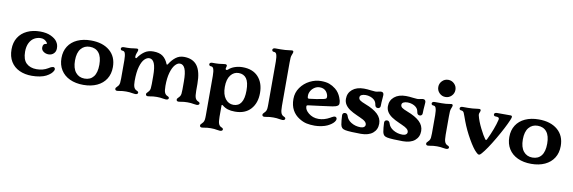

<svg xmlns="http://www.w3.org/2000/svg" viewBox="-63 -1303 6252 2095"><g transform="rotate(10 3062.5 -256.0)"><path d="M20 -237Q20 -313 54.5 -368Q89 -423 151.5 -452.5Q214 -482 295 -482Q367 -482 415 -459Q463 -436 483 -407Q496 -388 501 -371Q506 -354 506 -331Q506 -296 483 -274Q460 -252 426 -252Q395 -252 370.5 -269.5Q346 -287 346 -315Q346 -336 355 -347.5Q364 -359 379 -359Q389 -359 389 -365Q389 -371 382 -380Q371 -393 355 -402.5Q339 -412 315 -412Q276 -412 243 -393Q210 -374 190 -334.5Q170 -295 170 -237Q170 -150 212 -110Q254 -70 326 -70Q397 -70 451 -103L473 -116Q482 -120 489 -122.5Q496 -125 502 -125Q511 -125 517 -119Q523 -113 523 -105Q523 -96 520 -90Q503 -51 443 -20Q416 -6 374.5 2Q333 10 287 10Q209 10 148.5 -18Q88 -46 54 -101.5Q20 -157 20 -237Z M573 -237Q573 -313 608 -368Q643 -423 707.5 -452.5Q772 -482 858 -482Q989 -482 1066 -417Q1143 -352 1143 -237Q1143 -161 1108 -105.5Q1073.1 -50 1008.6 -20Q944 10 858 10Q772 10 707.4 -20Q642.9 -50 608 -106Q573 -162 573 -237ZM993 -237Q993 -324 957.7 -368Q922.4 -412 858 -412Q797 -412 760 -367.6Q723 -323.2 723 -237.1Q723 -151 760 -105.5Q797 -60 859 -60Q923.4 -60 958.2 -104.5Q993 -148.9 993 -237Z M1210 -10Q1210 -16 1214 -22Q1218 -28 1224 -33Q1234 -43 1239 -50Q1248 -63 1250.5 -80.5Q1253 -98 1253 -130V-332Q1253 -385 1243 -412Q1239 -422 1232 -427Q1225 -432 1213 -432Q1204 -432 1198.5 -437.5Q1193 -443 1193 -452Q1193 -460 1200.5 -466Q1208 -472 1223 -472H1261Q1296 -472 1338 -479Q1355 -482 1366 -482Q1383 -482 1383 -467Q1383 -458 1372 -432Q1364 -411 1364 -395Q1364 -377 1374 -377Q1379 -377 1382 -382Q1411 -425 1451 -453.5Q1491 -482 1548 -482Q1616 -482 1654 -454Q1692 -426 1714 -371Q1717 -366 1720 -366Q1724 -366 1730 -375Q1760 -423 1798.5 -452.5Q1837 -482 1888 -482Q1987 -482 2035 -418Q2083 -354 2083 -217V-140Q2083 -83 2093 -60Q2103 -38 2123 -30Q2143 -22 2143 -10Q2143 -1 2135.5 4.5Q2128 10 2113 10Q2102 10 2080 6Q2052 0 2012 0Q1970.3 0 1937 7Q1925 10 1913 10Q1890 10 1890 -10Q1890 -16 1894 -22Q1898 -28 1904 -33Q1914 -43 1919 -50Q1928 -63 1930.5 -80.5Q1933 -98 1933 -130V-217Q1933 -314 1914 -358Q1895 -402 1857.6 -402Q1830 -402 1803.5 -371.5Q1777 -341 1760 -281Q1743 -221 1743 -136Q1743 -82 1753 -60Q1763 -38 1783 -30Q1803 -22 1803 -10Q1803 -1 1795.5 4.5Q1788 10 1773 10Q1762 10 1740 6Q1712 0 1672 0Q1630.3 0 1597 7Q1585 10 1573 10Q1550 10 1550 -10Q1550 -16 1554 -22Q1558 -28 1564 -33Q1574 -43 1579 -50Q1588 -63 1590.5 -80.5Q1593 -98 1593 -130V-217Q1593 -314 1574 -358Q1555 -402 1517.9 -402Q1492 -402 1465.5 -376Q1439 -350 1421 -289.5Q1403 -229 1403 -129.5Q1403 -82.8 1413 -59.9Q1423 -38 1443 -30Q1463 -22 1463 -10Q1463 -1 1455.5 4.5Q1448 10 1433 10Q1422 10 1400 6Q1372 0 1332 0Q1290.3 0 1257 7Q1245 10 1233 10Q1210 10 1210 -10Z M2190 224Q2190 218 2194 212Q2198 206 2204 201Q2214 191 2219 184Q2228.2 171 2230.7 153.5Q2233.3 136 2233.3 104V-332Q2233.3 -385 2223.1 -412Q2219 -422 2212 -427Q2205 -432 2193 -432Q2184 -432 2178.5 -437.5Q2173 -443 2173 -452Q2173 -460 2180.5 -466Q2188 -472 2203 -472H2241.4Q2275 -472 2317 -479Q2335 -482 2345.5 -482Q2355 -482 2360 -477.5Q2365 -473 2365 -466Q2365 -463 2363 -457Q2358 -442 2358 -436Q2358 -422 2369 -422Q2377 -422 2385 -429L2386 -430Q2413 -455 2454 -468.5Q2495 -482 2538 -482Q2650.8 -482 2711.9 -415.5Q2773 -349 2773 -237Q2773 -126 2711.9 -58Q2650.8 10 2538 10Q2491 10 2458 -0.5Q2425 -11 2398.6 -33Q2392.8 -38 2387.9 -38Q2383 -38 2383 -30V94Q2383 151 2393 174Q2403 196 2423 204Q2443 212 2443 224Q2443 233 2435.5 238.5Q2428 244 2413 244Q2402 244 2380 240Q2352 234 2312 234Q2270.3 234 2237 241Q2225 244 2213 244Q2190 244 2190 224ZM2623 -237.3Q2623 -330 2593 -371Q2563 -412 2507 -412Q2453.1 -412 2418.1 -366.7Q2383 -321.5 2383 -237.2Q2383 -153 2418.5 -106.5Q2454 -60 2508 -60Q2623 -60 2623 -237.3Z M2840 -10Q2840 -16 2844 -22Q2848 -28 2854 -33Q2864 -43 2869 -50Q2878 -63 2880.5 -80.5Q2883 -98 2883 -130V-606Q2883 -659 2873 -686Q2869 -696 2862 -701Q2855 -706 2843 -706Q2834 -706 2828.5 -711.5Q2823 -717 2823 -726Q2823 -734 2830.5 -740Q2838 -746 2853 -746H2911Q2963 -746 3010 -753Q3027 -756 3036 -756Q3053 -756 3053 -741Q3053 -732 3042 -706Q3036 -692 3034.5 -673Q3033 -654 3033 -617V-606V-140Q3033 -83 3043 -60Q3053 -38 3073 -30Q3093 -22 3093 -10Q3093 -1 3085.5 4.5Q3078 10 3063 10Q3052 10 3030 6Q3002 0 2962 0Q2920.3 0 2887 7Q2875 10 2863 10Q2840 10 2840 -10Z M3248 -34Q3198 -65 3170.5 -115.5Q3143 -166 3143 -237Q3143 -308 3182.5 -364Q3222 -420 3283 -451Q3344 -482 3407 -482Q3463 -482 3499.5 -468.5Q3536 -455 3569 -429Q3592 -411 3607.5 -388Q3623 -365 3632 -342Q3640 -323 3643.5 -308Q3647 -293 3647 -276Q3647 -260 3634 -250Q3616 -237 3576 -231Q3556 -228 3443 -213L3324 -198Q3306 -196 3301 -193Q3296 -190 3296 -181Q3296 -143 3339 -108Q3361 -90 3388.5 -80Q3416 -70 3450 -70Q3512 -70 3576 -106Q3578 -107 3580 -108.5Q3582 -110 3584 -111Q3595 -117 3605 -121.5Q3615 -126 3622 -126Q3632 -126 3638.5 -119.5Q3645 -113 3645 -102Q3645 -88 3632 -71Q3610 -42 3560 -18Q3535 -6 3496.5 2Q3458 10 3422 10Q3371 10 3331 1.5Q3291 -7 3248 -34ZM3468 -294Q3491 -299 3496.5 -306Q3502 -313 3500 -331Q3498 -344 3492 -357.5Q3486 -371 3476 -383Q3450 -412 3406 -412Q3374 -412 3348 -395Q3322 -378 3307.5 -352.5Q3293 -327 3293 -301Q3293 -282 3296 -275Q3299 -268 3312 -269Q3351 -273 3390.5 -279.5Q3430 -286 3468 -294Z M3759 0Q3735 -5 3724 -16Q3712 -28 3707 -51Q3704 -67 3700.5 -100Q3697 -133 3697 -154Q3697 -169 3705 -176.5Q3713 -184 3727 -184Q3739 -184 3747 -176Q3755 -168 3759 -154Q3764 -136 3777.5 -119Q3791 -102 3812 -89Q3859 -60 3917 -60Q3941 -60 3955 -70Q3969 -80 3969 -96Q3969 -115 3952 -131Q3935 -147 3891 -166Q3871 -174 3862 -179Q3809 -202 3776 -224.5Q3743 -247 3725 -275Q3707 -303 3707 -339Q3707 -403 3754.5 -442.5Q3802 -482 3882 -482Q3918 -482 3962 -476Q3994 -472 4008 -472Q4028 -472 4046 -478Q4062 -482 4071 -482Q4088 -482 4096 -471Q4102 -464 4102 -449L4100 -418Q4095 -363 4095 -328Q4095 -314 4086.5 -306.5Q4078 -299 4066 -299Q4053 -299 4045 -306.5Q4037 -314 4035 -327Q4032 -346 4025.5 -359.5Q4019 -373 4005 -385Q3989 -399 3964 -407.5Q3939 -416 3913 -416Q3884 -416 3866.5 -406.5Q3849 -397 3849 -379Q3849 -360 3865 -347.5Q3881 -335 3928 -317Q4018 -283 4065 -238.5Q4112 -194 4112 -133Q4112 -68 4065.5 -29Q4019 10 3933 10Q3883 10 3833 7.5Q3783 5 3759 0Z M4224 0Q4200 -5 4189 -16Q4177 -28 4172 -51Q4169 -67 4165.5 -100Q4162 -133 4162 -154Q4162 -169 4170 -176.5Q4178 -184 4192 -184Q4204 -184 4212 -176Q4220 -168 4224 -154Q4229 -136 4242.5 -119Q4256 -102 4277 -89Q4324 -60 4382 -60Q4406 -60 4420 -70Q4434 -80 4434 -96Q4434 -115 4417 -131Q4400 -147 4356 -166Q4336 -174 4327 -179Q4274 -202 4241 -224.5Q4208 -247 4190 -275Q4172 -303 4172 -339Q4172 -403 4219.5 -442.5Q4267 -482 4347 -482Q4383 -482 4427 -476Q4459 -472 4473 -472Q4493 -472 4511 -478Q4527 -482 4536 -482Q4553 -482 4561 -471Q4567 -464 4567 -449L4565 -418Q4560 -363 4560 -328Q4560 -314 4551.5 -306.5Q4543 -299 4531 -299Q4518 -299 4510 -306.5Q4502 -314 4500 -327Q4497 -346 4490.5 -359.5Q4484 -373 4470 -385Q4454 -399 4429 -407.5Q4404 -416 4378 -416Q4349 -416 4331.5 -406.5Q4314 -397 4314 -379Q4314 -360 4330 -347.5Q4346 -335 4393 -317Q4483 -283 4530 -238.5Q4577 -194 4577 -133Q4577 -68 4530.5 -29Q4484 10 4398 10Q4348 10 4298 7.5Q4248 5 4224 0Z M4654 -10Q4654 -16 4658 -22Q4662 -28 4668 -33Q4678 -43 4683 -50Q4692 -63 4694.5 -80.5Q4697 -98 4697 -130V-332Q4697 -385 4687 -412Q4683 -422 4676 -427Q4669 -432 4657 -432Q4648 -432 4642.5 -437.5Q4637 -443 4637 -452Q4637 -460 4644.5 -466Q4652 -472 4667 -472H4745Q4795 -472 4830 -479Q4841.1 -482 4850.4 -482Q4867 -482 4867 -467Q4867 -458 4856 -432Q4850 -417.8 4848.5 -398.9Q4847 -380 4847 -343V-332V-140Q4847 -83 4857 -60Q4867 -38 4887 -30Q4907 -22 4907 -10Q4907 -1 4899.5 4.5Q4892 10 4877 10Q4866 10 4844 6Q4816 0 4776 0Q4734.3 0 4701 7Q4689 10 4677 10Q4654 10 4654 -10ZM4677 -640.8Q4677 -680 4704.8 -708Q4732.6 -736 4771.8 -736Q4811 -736 4839 -708.2Q4867 -680.4 4867 -641.2Q4867 -602 4839.2 -574Q4811.4 -546 4772.2 -546Q4733 -546 4705 -573.8Q4677 -601.6 4677 -640.8Z M5219 -2 5210 -10Q5174 -43 5120.5 -136Q5067 -229 5031 -325L5014 -372Q5003 -403 4999 -411Q4989 -432 4967 -432Q4958 -432 4952.5 -437.5Q4947 -443 4947 -452Q4947 -460 4954.5 -466Q4962 -472 4977 -472H5035Q5085 -472 5138 -480Q5149 -481 5160 -482Q5177 -482 5177 -467Q5177 -460 5171 -446Q5165 -434 5165 -423Q5165 -416 5166 -412Q5181 -350 5218.5 -275Q5256 -200 5279 -170Q5286 -161 5289 -161Q5296 -161 5300 -170Q5331 -234 5353.5 -294Q5376 -354 5387 -402Q5388 -407 5388 -412Q5388 -423 5378.5 -427.5Q5369 -432 5347 -432Q5338 -432 5332.5 -437.5Q5327 -443 5327 -452Q5327 -460 5334.5 -466Q5342 -472 5357 -472H5508Q5525 -472 5525 -457Q5525 -448 5514 -422Q5477 -334 5399.5 -201.5Q5322 -69 5270 -10Q5260 1 5254 5.5Q5248 10 5240 10Q5235 10 5229.5 6.5Q5224 3 5219 -2Z M5535 -237Q5535 -313 5570 -368Q5605 -423 5669.5 -452.5Q5734 -482 5820 -482Q5951 -482 6028 -417Q6105 -352 6105 -237Q6105 -161 6070 -105.5Q6035.1 -50 5970.6 -20Q5906 10 5820 10Q5734 10 5669.4 -20Q5604.9 -50 5570 -106Q5535 -162 5535 -237ZM5955 -237Q5955 -324 5919.7 -368Q5884.4 -412 5820 -412Q5759 -412 5722 -367.6Q5685 -323.2 5685 -237.1Q5685 -151 5722 -105.5Q5759 -60 5821 -60Q5885.4 -60 5920.2 -104.5Q5955 -148.9 5955 -237Z"/></g></svg>

Font: Raigarh
Style: Regular
Weight: 400
Designer: jaikishan Patel
Foundry: MagicType
Version: Version 1.000;FEAKit 1.0